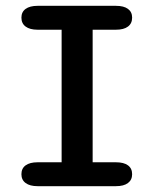

<svg xmlns="http://www.w3.org/2000/svg" viewBox="-20 -639 527 659"><path d="M109 0Q82.5 0 68 -10.8Q53.5 -21.5 53.5 -41Q53.5 -61 68 -71.5Q82.5 -82 109 -82H191.5V-537H109Q82.5 -537 68 -547.8Q53.5 -558.5 53.5 -578.5Q53.5 -598 68 -608.5Q82.5 -619 109 -619H378Q405 -619 419.2 -608.5Q433.5 -598 433.5 -578.5Q433.5 -558.5 419.2 -547.8Q405 -537 378 -537H298V-82H378Q405 -82 419.2 -71.5Q433.5 -61 433.5 -41Q433.5 -21.5 419.2 -10.8Q405 0 378 0Z"/></svg>

Font: Sono Medium
Style: Regular
Weight: 500
Designer: Tyler Finck
Foundry: Tyler Finck
Version: Version 2.112